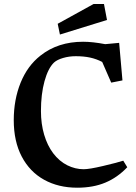

<svg xmlns="http://www.w3.org/2000/svg" viewBox="-20 -896 660 934"><path d="M46.9 -311.5Q46.9 -411.1 80.3 -493.7Q113.8 -576.2 176.8 -625.5Q261.7 -692.9 384.3 -692.9Q430.2 -692.9 491.7 -681.2L559.6 -687.5L575.7 -504.9L521 -494.1L477.1 -594.7Q448.7 -609.4 418 -616Q387.2 -622.6 348.6 -622.6Q315.9 -622.6 286.9 -614Q257.8 -605.5 242.7 -591.8Q213.9 -564 196.5 -501Q179.2 -438 179.2 -355.5Q179.2 -293.5 194.8 -240.7Q210.4 -188 238.8 -150.4Q268.6 -111.3 307.4 -92Q346.2 -72.8 386.7 -72.8Q414.6 -72.8 480.7 -88.4Q546.9 -104 579.6 -114.3L599.1 -82.5Q551.3 -32.2 492.2 -7.6Q433.1 17.1 356 17.1Q264.2 17.1 194.3 -21.7Q124.5 -60.5 85.7 -134.5Q46.9 -208.5 46.9 -311.5ZM260.7 -780.3 435.1 -876.5H485.8L500.5 -798.8L271.5 -728Z"/></svg>

Font: Vesper Libre Medium
Style: Regular
Weight: 500
Designer: Robert Keller & Kimya Gandhi
Foundry: Mota Italic
Version: Version 1.058